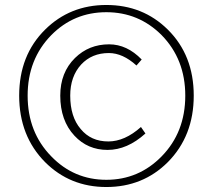

<svg xmlns="http://www.w3.org/2000/svg" viewBox="-20 -738 855 771"><path d="M161 -87Q57 -192 57 -354Q57 -516 161 -619Q261 -718 407 -718Q554 -718 654 -619Q758 -516 758 -354Q758 -192 654 -87Q554 13 407 13Q261 13 161 -87ZM629 -110Q724 -207 724 -354Q724 -500 629 -597Q537 -689 407 -689Q277 -689 186 -597Q91 -500 91 -354Q91 -207 186 -110Q277 -16 407 -16Q537 -16 629 -110ZM279 -193Q222 -254 222 -354Q222 -447 281 -505Q337 -560 418 -560Q490 -560 549 -499L528 -475Q473 -525 417 -525Q349 -525 306 -479Q262 -431 262 -354Q262 -269 304 -220Q345 -170 415 -170Q481 -170 546 -228L564 -202Q491 -136 412 -136Q332 -136 279 -193Z"/></svg>

Font: Noto Sans CJK TC Thin
Style: Regular
Weight: 250
Designer: Ryoko NISHIZUKA ???? (kana & ideographs); Paul D. Hunt (Latin, Greek & Cyrillic); Wenlong ZHANG ??? (bopomofo); Sandoll 
Foundry: Adobe Systems Incorporated
Version: Version 1.004 January 19, 2016